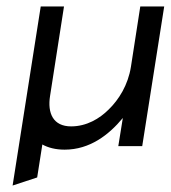

<svg xmlns="http://www.w3.org/2000/svg" viewBox="-20 -452 528 594"><path d="M19 122 95 97 111 -5C129 5 152 11 180 11C258 11 317 -35 360 -87L346 0H420L488 -432H414L385 -245C376 -189 348 -144 316 -113C288 -85 248 -61 200 -61C145 -61 126 -101 135 -156L178 -432H106Z"/></svg>

Font: Charger Pro
Style: Obl
Weight: 400
Designer: Jasper
Foundry: Cannot Into Space Fonts
Version: Version 1.09